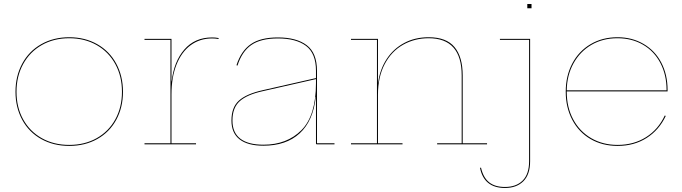

<svg xmlns="http://www.w3.org/2000/svg" viewBox="-20 -717 3388 954"><path d="M57 -261Q57 -339 90.5 -401Q124 -463 185 -497.5Q246 -532 324 -532Q402 -532 463 -497.5Q524 -463 557.5 -401Q591 -339 591 -261Q591 -183 557.5 -121.5Q524 -60 463 -26Q402 8 324 8Q246 8 185 -26Q124 -60 90.5 -121.5Q57 -183 57 -261ZM586 -261Q586 -338 553 -398.5Q520 -459 460.5 -493Q401 -527 324 -527Q247 -527 187.5 -493Q128 -459 95 -398.5Q62 -338 62 -261Q62 -184 95 -124Q128 -64 187.5 -30.5Q247 3 324 3Q401 3 460.5 -30.5Q520 -64 553 -124Q586 -184 586 -261Z M1066 -528V-523Q1051 -526 1034 -526Q973 -526 927.5 -492.5Q882 -459 857 -396Q832 -333 832 -247V-5H954V0H698V-5H827V-519H698V-524H832V-313H833Q844 -411 896 -471Q948 -531 1034 -531Q1051 -531 1066 -528Z M1642 -5V0H1554Q1550 0 1550 -4V-235H1549Q1536 -116 1469 -54.5Q1402 7 1289 7Q1211 7 1170.5 -24.5Q1130 -56 1130 -118Q1130 -184 1167.5 -217.5Q1205 -251 1286 -269L1550 -329V-365Q1550 -452 1500.5 -489Q1451 -526 1361 -526Q1276 -526 1229 -493.5Q1182 -461 1160 -391L1155 -393Q1178 -464 1226 -497.5Q1274 -531 1361 -531Q1453 -531 1504 -492.5Q1555 -454 1555 -365V-5ZM1550 -304V-324L1286 -264Q1208 -247 1171.5 -214.5Q1135 -182 1135 -118Q1135 -58 1174 -28Q1213 2 1289 2Q1406 2 1478 -70.5Q1550 -143 1550 -304Z M2400 -5V0H2152V-5H2274V-342Q2274 -527 2110 -527Q2040 -527 1982.5 -494.5Q1925 -462 1891.5 -398.5Q1858 -335 1858 -246V-5H1980V0H1724V-5H1853V-519H1724V-524H1858V-307H1859Q1868 -373 1901.5 -424Q1935 -475 1988.5 -503.5Q2042 -532 2110 -532Q2198 -532 2238.5 -483Q2279 -434 2279 -342V-5Z M2614 -524V84Q2614 150 2580.5 183.5Q2547 217 2489 217Q2385 217 2365 117L2370 116Q2381 165 2410 188.5Q2439 212 2489 212Q2545 212 2577 180Q2609 148 2609 84V-519H2464V-524ZM2621 -697V-676H2600V-697Z M3297 -270V-263H2796V-261Q2796 -184 2828 -124Q2860 -64 2917.5 -30.5Q2975 3 3049 3Q3129 3 3190 -35.5Q3251 -74 3283 -143L3288 -141Q3255 -71 3193 -31.5Q3131 8 3049 8Q2973 8 2914.5 -26Q2856 -60 2823.5 -121.5Q2791 -183 2791 -261Q2791 -340 2823.5 -401.5Q2856 -463 2914.5 -497.5Q2973 -532 3048 -532Q3121 -532 3178 -498.5Q3235 -465 3266 -405.5Q3297 -346 3297 -270ZM3292 -268V-270Q3292 -345 3261.5 -403.5Q3231 -462 3175.5 -494.5Q3120 -527 3048 -527Q2975 -527 2918.5 -494Q2862 -461 2829.5 -402Q2797 -343 2796 -268Z"/></svg>

Font: Hepta Slab Hairline
Style: Regular
Weight: 400
Designer: Michael LaGattuta
Foundry: Michael LaGattuta
Version: Version 1.100; ttfautohint (v1.8) -l 8 -r 50 -G 200 -x 14 -D